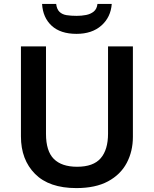

<svg xmlns="http://www.w3.org/2000/svg" viewBox="-20 -951 787 981"><path d="M659 -252Q659 -178 627.5 -118.5Q596 -59 532 -24.5Q468 10 370 10Q231 10 159 -62.5Q87 -135 87 -254V-714H215V-267Q215 -179 255 -139Q295 -99 374 -99Q457 -99 494.5 -142.5Q532 -186 532 -268V-714H659ZM551 -931Q546 -863 498 -820.5Q450 -778 371 -778Q289 -778 244 -819.5Q199 -861 195 -931H267Q270 -904 284 -890.5Q298 -877 320.5 -873.5Q343 -870 372 -870Q397 -870 420 -874.5Q443 -879 459 -892Q475 -905 478 -931Z"/></svg>

Font: Noto Sans Hanifi Rohingya SemiBold
Style: Regular
Weight: 600
Version: Version 2.101